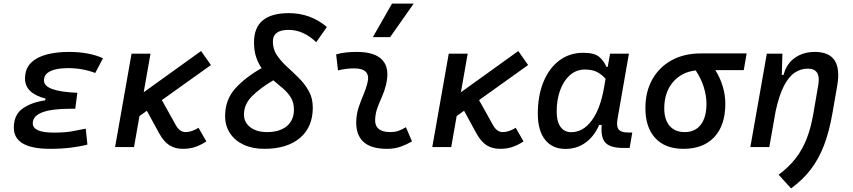

<svg xmlns="http://www.w3.org/2000/svg" viewBox="-20 -815 4728 1064"><path d="M258.3 9.8Q56.6 9.8 56.6 -107.4Q56.6 -179.2 106 -213.9Q155.3 -248.5 230.5 -258.8L232.4 -268.6Q118.7 -298.3 118.7 -378.9Q118.7 -434.6 151.9 -467Q185.1 -499.5 240.2 -513.4Q295.4 -527.3 360.8 -527.3Q474.1 -527.3 550.8 -492.2L507.8 -410.6Q437.5 -437.5 356 -437.5Q321.3 -437.5 291 -431.2Q260.7 -424.8 242.2 -409.9Q223.6 -395 223.6 -368.7Q223.6 -308.1 408.7 -300.8L397 -212.4H371.6Q161.6 -212.4 161.6 -131.8Q161.6 -80.1 277.8 -80.1Q338.9 -80.1 380.6 -87.6Q422.4 -95.2 455.1 -102.1L464.4 -13.7Q423.3 -2.9 371.3 3.4Q319.3 9.8 258.3 9.8Z M617.7 0 709 -517.6H814L776.4 -303.7L1094.2 -532.2L1148.9 -454.6L877 -260.3L954.6 -121.1Q975.6 -83 1008.3 -83Q1042 -83 1080.1 -106.9L1123.5 -31.2Q1089.4 -9.3 1059.3 0.2Q1029.3 9.8 994.1 9.8Q949.7 9.8 918.5 -10.3Q887.2 -30.3 861.3 -77.6L793.9 -201.2L752.9 -171.9L722.7 0Z M1444.3 9.8Q1379.4 9.8 1330.6 -12.9Q1281.7 -35.6 1254.6 -76.7Q1227.5 -117.7 1227.5 -171.9Q1227.5 -261.7 1283.2 -324Q1338.9 -386.2 1429.7 -437.5Q1411.1 -463.9 1399.4 -498.8Q1387.7 -533.7 1387.7 -580.6Q1387.7 -742.2 1580.6 -742.2Q1700.7 -742.2 1791.5 -665.5L1732.4 -581.1Q1661.6 -649.4 1579.1 -649.4Q1492.2 -649.4 1492.2 -584.5Q1492.2 -542.5 1514.6 -509Q1537.1 -475.6 1570.1 -445.6Q1603 -415.5 1635.7 -383.1Q1668.5 -350.6 1690.9 -311Q1713.4 -271.5 1713.4 -218.3Q1713.4 -110.8 1642.3 -50.5Q1571.3 9.8 1444.3 9.8ZM1494.6 -370.1Q1419.9 -325.7 1376 -281.2Q1332 -236.8 1332 -180.2Q1332 -136.7 1366.9 -109.9Q1401.9 -83 1459.5 -83Q1529.8 -83 1569.3 -116Q1608.9 -148.9 1608.9 -207.5Q1608.9 -246.6 1592 -274.2Q1575.2 -301.8 1549.1 -324Q1522.9 -346.2 1494.6 -370.1Z M2229.5 -109.9 2263.2 -31.2Q2233.4 -14.2 2200.2 -2.2Q2167 9.8 2124 9.8Q1944.3 9.8 1954.6 -153.3Q1957 -189.9 1969 -224.6Q1981 -259.3 1994.9 -292Q2008.8 -324.7 2016.1 -355Q2037.1 -436 1942.4 -436Q1896 -436 1853 -424.8L1842.8 -513.7Q1871.6 -522 1900.4 -524.7Q1929.2 -527.3 1958 -527.3Q2059.1 -527.3 2100.1 -481.2Q2141.1 -435.1 2119.1 -345.2Q2110.8 -310.5 2097.4 -280.5Q2084 -250.5 2072.8 -221.2Q2061.5 -191.9 2059.1 -157.7Q2053.7 -83 2143.1 -83Q2167.5 -83 2185.8 -89.1Q2204.1 -95.2 2229.5 -109.9ZM2046.4 -609.4 2152.3 -794.9H2272.5L2142.1 -609.4Z M2375.5 0 2466.8 -517.6H2571.8L2534.2 -303.7L2852.1 -532.2L2906.7 -454.6L2634.8 -260.3L2712.4 -121.1Q2733.4 -83 2766.1 -83Q2799.8 -83 2837.9 -106.9L2881.3 -31.2Q2847.2 -9.3 2817.1 0.2Q2787.1 9.8 2752 9.8Q2707.5 9.8 2676.3 -10.3Q2645 -30.3 2619.1 -77.6L2551.8 -201.2L2510.7 -171.9L2480.5 0Z M3347.7 -444.3 3360.8 -517.6H3465.3L3401.9 -154.8Q3395 -115.7 3408 -98.1Q3420.9 -80.6 3463.9 -80.6H3483.9L3469.2 4.9H3434.6Q3362.8 4.9 3335.4 -23.9Q3308.1 -52.7 3314.5 -122.6H3300.3Q3272.9 -59.1 3224.6 -24.4Q3176.3 10.3 3113.8 10.3Q3040.5 10.3 3000.5 -40.8Q2960.4 -91.8 2960.4 -184.1Q2960.4 -285.6 2991.9 -361.8Q3023.4 -438 3080.1 -480.2Q3136.7 -522.5 3212.4 -522.5Q3272.9 -522.5 3299.3 -500.7Q3325.7 -479 3340.8 -444.3ZM3220.7 -429.7Q3174.3 -429.7 3139.2 -399.2Q3104 -368.7 3084.5 -315.9Q3064.9 -263.2 3064.9 -196.3Q3064.9 -141.6 3086.2 -112.1Q3107.4 -82.5 3145.5 -82.5Q3210.9 -82.5 3258.5 -146.2Q3306.2 -210 3326.7 -325.7L3335.9 -377.9Q3320.3 -397.5 3293 -413.6Q3265.6 -429.7 3220.7 -429.7Z M3767.1 9.8Q3667 9.8 3611.8 -49.3Q3556.6 -108.4 3556.6 -215.8Q3556.6 -307.1 3595 -375.2Q3633.3 -443.4 3702.4 -481.2Q3771.5 -519 3863.8 -519H4117.7L4101.6 -426.3H3944.3Q3972.2 -381.3 3985.8 -334.2Q3999.5 -287.1 3999.5 -240.2Q3999.5 -121.1 3938.7 -55.7Q3877.9 9.8 3767.1 9.8ZM3835.4 -424.8Q3755.9 -415.5 3708.5 -358.9Q3661.1 -302.2 3661.1 -213.9Q3661.1 -151.9 3690.9 -117.4Q3720.7 -83 3774.4 -83Q3832 -83 3863.5 -124Q3895 -165 3895 -240.2Q3895 -282.2 3880.9 -329.8Q3866.7 -377.4 3835.4 -424.8Z M4138.2 0 4229.5 -517.6H4315.9L4312.5 -399.9H4322.3Q4337.9 -460.9 4384.3 -494.1Q4430.7 -527.3 4495.6 -527.3Q4652.3 -527.3 4619.6 -340.3L4593.3 -189Q4575.7 -86.4 4546.4 -10Q4517.1 66.4 4472.7 124.3Q4428.2 182.1 4363.8 229L4294.9 153.3Q4350.1 112.3 4387.9 64.2Q4425.8 16.1 4450 -45.4Q4474.1 -106.9 4487.8 -188L4514.6 -344.2Q4530.3 -434.6 4456.5 -434.6Q4417.5 -434.6 4384 -412.4Q4350.6 -390.1 4324 -338.4Q4297.4 -286.6 4278.3 -198.7L4243.2 0Z"/></svg>

Font: Cascadia Mono
Style: Italic
Weight: 400
Italic angle: -10°
Monospace: yes
Designer: Aaron Bell
Foundry: Saja Typeworks
Version: Version 2404.023; ttfautohint (v1.8.4)